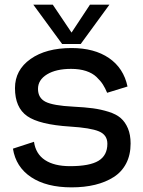

<svg xmlns="http://www.w3.org/2000/svg" viewBox="-20 -785 612 819"><path d="M245.1 -597.2 122.1 -765.1H205.1L285.2 -646L363.8 -765.1H446.8L324.2 -597.2ZM285.2 14.2Q178.2 14.2 112.8 -29.3Q47.4 -72.8 35.2 -150.9L125 -180.2Q132.3 -128.4 171.9 -102.3Q211.4 -76.2 278.8 -76.2Q362.3 -76.2 400.1 -99.1Q438 -122.1 438 -171.9Q438 -209.5 402.1 -224.6Q366.2 -239.7 278.8 -245.1Q147.9 -253.4 95.9 -289.8Q43.9 -326.2 43.9 -409.2Q43.9 -486.3 110.1 -533.2Q176.3 -580.1 285.2 -580.1Q382.3 -580.1 444.8 -537.4Q507.3 -494.6 523.9 -416L437 -389.2Q428.7 -409.2 418.9 -424.6Q409.2 -439.9 391.8 -456.5Q374.5 -473.1 346.9 -482.2Q319.3 -491.2 283.2 -491.2Q219.2 -491.2 180.7 -467.8Q142.1 -444.3 142.1 -405.8Q142.1 -367.2 174.3 -350.8Q206.5 -334.5 292 -330.1Q342.3 -327.6 376.5 -323Q410.6 -318.4 443.4 -308.1Q476.1 -297.9 495.1 -281.2Q514.2 -264.6 525.6 -237.5Q537.1 -210.4 537.1 -172.9Q537.1 -124.5 518.3 -88.1Q499.5 -51.8 465.1 -29.8Q430.7 -7.8 385.5 3.2Q340.3 14.2 285.2 14.2Z"/></svg>

Font: Neutral Grotesk
Style: Regular
Weight: 400
Designer: Nawras Khrais
Foundry: Nawras Khrais
Version: Version 1.000;PS 001.000;hotconv 1.0.88;makeotf.lib2.5.64775